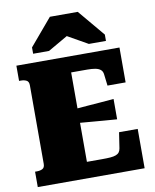

<svg xmlns="http://www.w3.org/2000/svg" viewBox="-101 -1030 892 1106"><g transform="rotate(-10 345.0 -477.0)"><path d="M654 -230V0H29V-90H40Q59 -90 72.5 -97Q86 -104 86 -126V-585Q86 -607 72.5 -614Q59 -621 40 -621H29V-710H632V-506H526L518 -573Q516 -591 504.5 -600.5Q493 -610 473.5 -613.5Q454 -617 428 -617H333V-94H421Q450 -94 470 -95.5Q490 -97 503 -102Q516 -107 522.5 -116Q529 -125 531 -138L545 -230ZM312 -405Q351 -409 390.5 -411.5Q430 -414 469 -417.5Q508 -421 547 -424V-305Q508 -308 469 -311Q430 -314 390.5 -317.5Q351 -321 312 -324ZM431 -954H268L136 -798V-761H229L392 -855H296L462 -761H562V-798Z"/></g></svg>

Font: Roboto Serif Black
Style: Regular
Weight: 900
Designer: Greg Gazdowicz
Foundry: Commercial Type
Version: Version 1.008